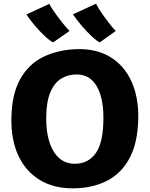

<svg xmlns="http://www.w3.org/2000/svg" viewBox="-20 -1019 816 1047"><path d="M386 8Q276 10 198.2 -36.8Q120.5 -83.5 80.2 -170.2Q40 -257 42 -375Q44.5 -507 90.8 -588.8Q137 -670.5 217 -709.2Q297 -748 400 -751Q505.5 -754 581 -708.2Q656.5 -662.5 696.2 -576.5Q736 -490.5 734 -373Q731.5 -241 687 -157.5Q642.5 -74 565 -34Q487.5 6 386 8ZM389 -126Q461 -126 502.5 -184.2Q544 -242.5 544 -378Q544 -448 528 -501Q512 -554 479.5 -583.5Q447 -613 397 -613Q351.5 -613 314 -590.5Q276.5 -568 254.2 -515Q232 -462 232 -370Q232 -299 249.5 -244Q267 -189 301.8 -157.5Q336.5 -126 389 -126ZM524 -788Q508 -795 481.2 -820Q454.5 -845 426.2 -877.8Q398 -910.5 378 -941L504 -999Q509 -987.5 519.5 -970.8Q530 -954 543.2 -935.2Q556.5 -916.5 569.8 -899.2Q583 -882 594 -868.8Q605 -855.5 611 -850ZM270 -788Q253.5 -795 226.2 -820.2Q199 -845.5 171 -878.2Q143 -911 124 -940L249 -998Q254.5 -986.5 265.2 -970Q276 -953.5 289.5 -935Q303 -916.5 316.8 -899.2Q330.5 -882 341.8 -868.8Q353 -855.5 359 -850Z"/></svg>

Font: Koeln Type Sans ExtraBold
Style: Regular
Weight: 800
Designer: Eben Sorkin
Foundry: Eben Sorkin
Version: Version 2.001